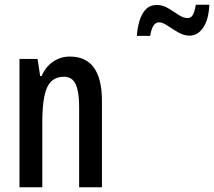

<svg xmlns="http://www.w3.org/2000/svg" viewBox="-20 -788 901 808"><path d="M274 -550Q409 -550 409 -363V0H313V-341Q313 -402 298.5 -433.5Q284 -465 249 -465Q199 -465 178.5 -420.5Q158 -376 158 -274V0H62V-540H138L149 -468H155Q172 -507 203.5 -528.5Q235 -550 274 -550ZM556 -637Q558 -669 566.5 -698.5Q575 -728 592.5 -747.5Q610 -767 640 -767Q665 -767 687.5 -753.5Q710 -740 730.5 -726Q751 -712 770 -712Q785 -712 792.5 -727Q800 -742 804 -768H861Q858 -705 835 -671.5Q812 -638 778 -638Q753 -638 729.5 -652Q706 -666 685 -680Q664 -694 649 -694Q621 -694 612 -637Z"/></svg>

Font: Noto Sans Thai Looped ExtraCondensed Medium
Style: Regular
Weight: 500
Width: 2
Designer: Sasikarn Vongin, Ben Mitchell
Foundry: The Fontpad Ltd
Version: Version 1.001; ttfautohint (v1.8.4.7-5d5b)